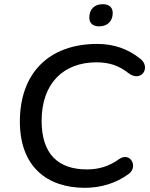

<svg xmlns="http://www.w3.org/2000/svg" viewBox="-20 -889 715 918"><path d="M386 9C460 9 534 -12 595 -57C642 -91 604 -163 552 -130C501 -93 452 -79 395 -79C258 -79 179 -153 179 -311C179 -492 285 -591 441 -591C503 -591 550 -575 596 -538C658 -493 705 -571 647 -611C592 -654 526 -679 445 -679C213 -679 75 -538 75 -308C75 -94 203 9 386 9ZM454 -763C494 -763 519 -788 519 -827C519 -854 501 -869 471 -869C431 -869 407 -844 407 -805C407 -778 424 -763 454 -763Z"/></svg>

Font: SN Pro Medium
Style: Italic
Weight: 400
Italic angle: -9°
Designer: Tobias Whetton
Foundry: Supernotes
Version: Version 1.001;Glyphs 3.2 (3249)